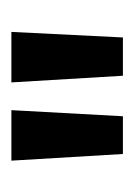

<svg xmlns="http://www.w3.org/2000/svg" viewBox="32 -828 241 346"><g transform="rotate(-90 153.0 -654.5)"><path d="M190 -554 178 -755H269L259 -554ZM49 -554 37 -755H128L117 -554Z"/></g></svg>

Font: DM Sans 36pt Medium
Style: Regular
Weight: 500
Designer: Colophon Foundry, Jonny Pinhorn
Foundry: Colophon Foundry
Version: Version 4.004;gftools[0.9.30]